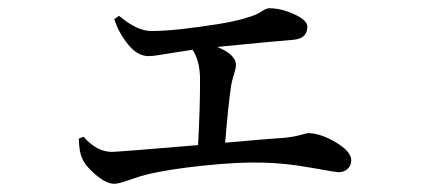

<svg xmlns="http://www.w3.org/2000/svg" viewBox="-20 -487 1040 470"><path d="M259.8 -440.4 271.5 -448.2Q315.4 -411.1 350.6 -411.1Q409.2 -411.1 517.6 -428.7Q553.7 -434.6 578.6 -441.9Q603.5 -449.2 611.8 -454.1Q620.1 -459 627 -462.9Q633.8 -466.8 639.6 -466.8Q668 -466.8 700.2 -452.1Q732.4 -437.5 732.4 -421.9Q732.4 -392.6 698.2 -389.6Q694.3 -389.6 627 -383.3Q559.6 -377 511.7 -372.1Q557.6 -353.5 557.6 -328.1Q557.6 -320.3 552.2 -303.2Q546.9 -286.1 545.9 -278.3Q538.1 -225.6 531.2 -137.7Q640.6 -147.5 672.9 -149.4Q696.3 -151.4 713.9 -156.2Q731.4 -161.1 734.4 -161.1Q763.7 -161.1 801.8 -138.7Q839.8 -116.2 839.8 -94.7Q839.8 -82 831.1 -73.7Q822.3 -65.4 808.6 -65.4Q802.7 -65.4 740.2 -76.7Q677.7 -87.9 623 -88.9Q565.4 -90.8 477.1 -81.5Q388.7 -72.3 335 -58.6Q322.3 -55.7 296.4 -46.4Q270.5 -37.1 259.8 -37.1Q240.2 -37.1 214.4 -59.1Q188.5 -81.1 181.6 -98.6Q173.8 -113.3 172.9 -147.5L184.6 -152.3Q216.8 -115.2 253.9 -115.2Q267.6 -115.2 464.8 -131.8Q469.7 -217.8 469.7 -292Q469.7 -337.9 451.2 -365.2Q431.6 -362.3 407.2 -358.4Q382.8 -354.5 368.2 -352.1Q353.5 -349.6 343.8 -349.6Q316.4 -349.6 293 -378.9Q269.5 -408.2 259.8 -440.4Z"/></svg>

Font: GenYoMin TW TTF Medium
Style: Regular
Weight: 500
Version: Version 1.300